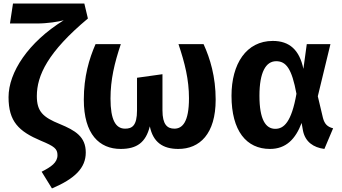

<svg xmlns="http://www.w3.org/2000/svg" viewBox="-20 -820 1924 1079"><path d="M454 -800H53L36 -688H188C247 -688 308 -698 338 -706C138 -582 28 -413 28 -274C28 -137 85 -82 210 -29C285 2 303 16 303 52C303 94 267 118 214 145L272 239C401 184 462 124 462 37C462 -52 403 -87 316 -123C222 -161 187 -193 187 -280C187 -396 249 -528 474 -716Z M1124 -572H983C1019 -465 1042 -372 1042 -268C1042 -134 1005 -97 960 -97C920 -97 893 -120 893 -200V-403L750 -383V-200C750 -113 722 -97 683 -97C630 -97 601 -146 601 -266C601 -372 623 -465 659 -572H517C481 -490 451 -389 451 -260C451 -65 539 17 658 17C749 17 799 -19 822 -110C840 -21 895 17 982 17C1102 17 1192 -67 1192 -260C1192 -389 1161 -491 1124 -572Z M1513 -590C1364 -590 1281 -461 1281 -282C1281 -84 1365 17 1497 17C1588 17 1641 -39 1675 -129L1683 -84C1696 -23 1741 9 1803 17L1852 -99C1820 -107 1804 -123 1795 -157L1766 -279L1837 -572H1704L1685 -433C1663 -539 1607 -590 1513 -590ZM1532 -476C1588 -476 1620 -434 1646 -293C1618 -133 1575 -96 1527 -96C1473 -96 1438 -148 1438 -282C1438 -414 1474 -476 1532 -476Z"/></svg>

Font: Glow Sans TC Normal
Style: Bold
Weight: 700
Designer: Ryoko NISHIZUKA (kana, bopomofo & ideographs); Paul D. Hunt (Latin, Greek & Cyrillic); Sandoll Communications, Soo-young
Version: Version 0.93